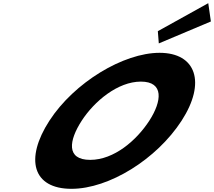

<svg xmlns="http://www.w3.org/2000/svg" viewBox="-20 -1172 1346 1207"><path d="M972.2 -976 978.3 -899 1305.7 -1037 1289.2 -1152ZM290.5 -413C134.4 -172 185.3 15 429.3 15C666.3 15 965.4 -172 1121.5 -413C1277.6 -654 1212.1 -840 983.1 -840C756.1 -840 446.6 -654 290.5 -413ZM493.5 -413C573.2 -536 720.8 -659 865.8 -659C1011.8 -659 998.2 -536 918.5 -413C838.8 -290 697.2 -167 547.2 -167C393.2 -167 413.8 -290 493.5 -413Z"/></svg>

Font: Hussar
Style: BdWodka
Weight: 700
Foundry: Cannot Into Space Fonts
Version: Version 2.00